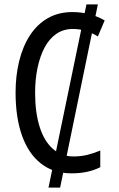

<svg xmlns="http://www.w3.org/2000/svg" viewBox="-20 -780 542 875"><path d="M426 -760 254 75H201L374 -760ZM312 -648Q269 -648 236.5 -625.5Q204 -603 183 -563Q162 -523 151 -470.5Q140 -418 140 -357Q140 -268 160.5 -202.5Q181 -137 220.5 -102Q260 -67 315 -67Q349 -67 379 -74.5Q409 -82 437 -94V-18Q409 -4 377 3Q345 10 305 10Q224 10 167 -34.5Q110 -79 80.5 -161.5Q51 -244 51 -358Q51 -435 67.5 -502Q84 -569 116.5 -619Q149 -669 197.5 -697Q246 -725 310 -725Q350 -725 387 -715.5Q424 -706 457 -687L426 -614Q402 -629 373 -638.5Q344 -648 312 -648Z"/></svg>

Font: Noto Sans Display Condensed
Style: Regular
Weight: 400
Width: 3
Designer: Monotype Design Team
Foundry: Monotype Imaging Inc.
Version: Version 2.003